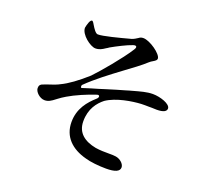

<svg xmlns="http://www.w3.org/2000/svg" viewBox="-136 -946 1273 1168"><g transform="rotate(20 500.0 -362.0)"><path d="M333 -700C364 -699 463 -725 537 -745C552 -750 563 -758 573 -764C581 -770 588 -774 602 -774C645 -774 727 -716 727 -686C727 -676 718 -670 703 -661C696 -657 691 -654 682 -646C651 -617 603 -582 550 -543C483 -493 408 -437 349 -379C344 -374 345 -359 352 -360C357 -362 366 -364 374 -367C396 -374 421 -382 450 -390C461 -394 475 -398 488 -402C534 -416 578 -430 612 -439L628 -444C633 -445 637 -446 643 -448C697 -463 734 -474 773 -474C820 -474 889 -452 889 -422C889 -405 872 -392 826 -392C817 -392 807 -392 795 -393H775C760 -393 744 -394 727 -393C670 -390 570 -375 508 -333C470 -303 431 -255 431 -174C431 -98 484 -61 557 -47C588 -42 617 -42 642 -42C661 -42 677 -42 689 -40C719 -36 746 -11 746 11C746 38 716 50 659 50C611 50 555 44 523 34C428 9 365 -50 365 -145C365 -233 414 -289 461 -331C474 -342 473 -359 455 -354C399 -336 327 -305 282 -278C266 -269 249 -257 237 -248L229 -242C206 -224 189 -213 165 -213C133 -213 101 -245 101 -268C101 -285 106 -295 133 -303C137 -305 145 -308 152 -310C153 -310 154 -311 155 -311C158 -312 163 -313 173 -317C190 -323 208 -329 224 -338C267 -358 322 -398 381 -451C426 -498 526 -616 571 -687C588 -711 577 -719 557 -712C523 -701 463 -670 426 -649C423 -646 416 -642 409 -638C390 -625 373 -615 348 -615C315 -615 245 -668 246 -712C247 -720 251 -734 256 -748C261 -761 267 -766 271 -767C275 -768 281 -762 288 -749C303 -724 319 -700 333 -700Z"/></g></svg>

Font: 寒蝉锦书宋Pro Soft
Style: Regular
Weight: 700
Designer: 寒蝉锦书宋{Warren} 思源宋体{Ryoko NISHIZUKA 西塚涼子 (kana & ideographs); Frank Grießhammer (Latin, Greek & Cyrillic); Wenlong ZHANG 
Foundry: Adobe & ChillType
Version: Version 2.000;Glyphs 3.1.1 (3135)